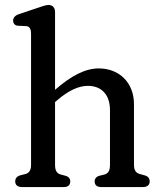

<svg xmlns="http://www.w3.org/2000/svg" viewBox="-20 -756 656 776"><path d="M545.5 -52.5C530.5 -56.5 521.5 -66.5 521.5 -89.5V-335C521.5 -421.5 462.5 -479.5 379 -479.5C326 -479.5 269.5 -451.5 202.5 -393V-707.5C202.5 -725 192.5 -736 176 -736C165.5 -736 147.5 -729.5 130 -723.5L57 -699C41.5 -694 33 -684.5 33 -673C33 -662 40 -652.5 52 -652L85 -650.5C98.5 -650 105.5 -640.5 105.5 -619.5V-89.5C105.5 -66.5 96.5 -56 82 -52.5L62.5 -47.5C48.5 -44 41.5 -35 41.5 -23C41.5 -8 51.5 0 69 0H238.5C254.5 0 264 -8 264 -23C264 -33.5 257.5 -42 245 -45.5L226 -50.5C210.5 -54.5 202.5 -65.5 202.5 -89.5V-343.5L209.5 -349.5C256.5 -390.5 298.5 -409 335 -409C389 -409 424.5 -375 424.5 -310.5V-89.5C424.5 -65.5 417 -54.5 401.5 -50.5L381.5 -45.5C369.5 -42.5 362.5 -33.5 362.5 -23C362.5 -8 372 0 388.5 0H557.5C575 0 585 -8 585 -23C585 -35 578.5 -43.5 564 -47.5Z"/></svg>

Font: dr Title
Style: Regular
Weight: 400
Version: Version 1.000;hotconv 1.0.109;makeotfexe 2.5.65596